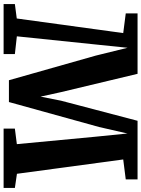

<svg xmlns="http://www.w3.org/2000/svg" viewBox="121 -904 783 1065"><g transform="rotate(90 512.5 -371.5)"><path d="M82.5 -73 163.5 -663.5 54.5 -677.5V-743H389.5L491 -318.5L516 -205L538.5 -318.5L650 -743H975V-677.5L864.5 -663.5L944 -74L1022.5 -62.5V0H693.5V-62.5L779.5 -73.5L738.5 -508L720.5 -687L684.5 -529.5L546 -29.5H425L288.5 -511L245 -687.5L226.5 -508L181.5 -73.5L280 -62.5V0H2.5V-62.5Z"/></g></svg>

Font: Merriweather 20pt ExtraBold
Style: Regular
Weight: 800
Version: Version 2.100